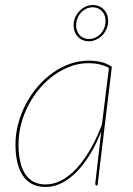

<svg xmlns="http://www.w3.org/2000/svg" viewBox="-20 -737 528 763"><path d="M41.5 0ZM367.5 0H364.5Q360.5 0 359.5 -2.2Q358.5 -4.5 358.5 -7L382.5 -215Q363.5 -166.5 339 -125.8Q314.5 -85 286.2 -55.8Q258 -26.5 226.5 -10.2Q195 6 161.5 6Q129 6 106.2 -6.5Q83.5 -19 69.2 -41.5Q55 -64 48.2 -95Q41.5 -126 41.5 -163Q41.5 -205 52.5 -246Q63.5 -287 83 -324Q102.5 -361 129.5 -392.5Q156.5 -424 188.8 -447Q221 -470 257.2 -483Q293.5 -496 331.5 -496Q358.5 -496 381 -490.8Q403.5 -485.5 424.5 -472ZM161.5 -4Q193.5 -4 224.8 -20.5Q256 -37 284.5 -68Q313 -99 338.5 -142.8Q364 -186.5 385 -241.5L413 -467Q394.5 -477 374.5 -481.5Q354.5 -486 331.5 -486Q295.5 -486 261 -473.5Q226.5 -461 195.5 -439Q164.5 -417 138.5 -386.5Q112.5 -356 93.5 -320Q74.5 -284 64 -244Q53.5 -204 53.5 -163Q53.5 -126.5 59.8 -97.2Q66 -68 79 -47.2Q92 -26.5 112.5 -15.2Q133 -4 161.5 -4ZM273 -645Q274.5 -660.5 281.5 -673.5Q288.5 -686.5 298.8 -696.2Q309 -706 322 -711.5Q335 -717 349.5 -717Q363.5 -717 375.2 -711.5Q387 -706 395.2 -696.2Q403.5 -686.5 407.2 -673.5Q411 -660.5 409.5 -645Q407.5 -629.5 400.8 -616.5Q394 -603.5 383.5 -593.8Q373 -584 360 -578.5Q347 -573 333 -573Q318.5 -573 306.8 -578.5Q295 -584 287 -593.8Q279 -603.5 275.2 -616.5Q271.5 -629.5 273 -645ZM283 -645Q281.5 -631.5 284.5 -620Q287.5 -608.5 294.2 -600Q301 -591.5 311.2 -586.8Q321.5 -582 334 -582Q346.5 -582 357.5 -586.8Q368.5 -591.5 377.2 -600Q386 -608.5 391.8 -620Q397.5 -631.5 399 -645Q400.5 -658.5 397.5 -670Q394.5 -681.5 387.5 -690Q380.5 -698.5 370.5 -703.2Q360.5 -708 348 -708Q335.5 -708 324.5 -703.2Q313.5 -698.5 304.8 -690Q296 -681.5 290.2 -670Q284.5 -658.5 283 -645Z"/></svg>

Font: Lato Hairline
Style: Italic
Weight: 100
Italic angle: -7°
Designer: Lukasz Dziedzic
Foundry: tyPoland Lukasz Dziedzic
Version: Version 2.007; 2014-02-27